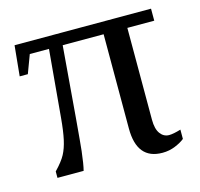

<svg xmlns="http://www.w3.org/2000/svg" viewBox="-77 -541 658 633"><g transform="rotate(-15 252.5 -224.5)"><path d="M177.2 -418Q152.3 -108.9 147.2 -64.7Q142.1 -20.5 136.7 0H47.4V-22Q72.8 -48.3 83.3 -68.1Q93.8 -87.9 99.9 -115.7Q106 -143.6 109.9 -187.5L130.4 -418H64.9L41.5 -355.5H13.7L23.9 -459H489.7V-418H397.9V-104.5Q397.9 -72.8 409.7 -56.9Q421.4 -41 439.9 -41Q454.1 -41 480 -48.8V-17.1Q468.3 -7.3 447.8 1.2Q427.2 9.8 403.8 9.8Q316.9 9.8 316.9 -96.2V-418Z"/></g></svg>

Font: Tinos
Style: Regular
Weight: 400
Designer: Steve Matteson
Foundry: Monotype Imaging Inc.
Version: Version 1.23